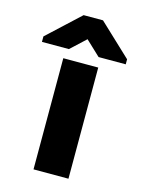

<svg xmlns="http://www.w3.org/2000/svg" viewBox="-113 -812 666 881"><g transform="rotate(15 220.0 -371.5)"><path d="M20 -575H148L219 -641L289 -575H418V-599L265 -743H173L20 -601ZM134 0H300V-528H134Z"/></g></svg>

Font: Asimov Pro
Style: Ult
Weight: 900
Designer: Google
Version: Version 2.000980; 2014